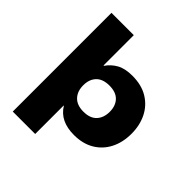

<svg xmlns="http://www.w3.org/2000/svg" viewBox="-230 -871 1217 1217"><g transform="rotate(45 378.0 -262.5)"><path d="M75 180V-705H275V-434H279Q304 -471 344.5 -494Q385 -517 451 -517Q534 -517 591 -482Q648 -447 677.5 -387.5Q707 -328 707 -253Q707 -175 676.5 -115.5Q646 -56 589.5 -22.5Q533 11 454 11Q393 11 349 -10Q305 -31 278 -75H276V180ZM392 -136Q451 -136 481 -168Q511 -200 511 -254Q511 -307 481 -338.5Q451 -370 392 -370Q333 -370 303 -338.5Q273 -307 273 -254Q273 -200 303.5 -168Q334 -136 392 -136Z"/></g></svg>

Font: Nunito Sans 7pt SemiExpanded Black
Style: Regular
Weight: 900
Width: 6
Designer: Vernon Adams
Foundry: Vernon Adams
Version: Version 3.101;gftools[0.9.27]